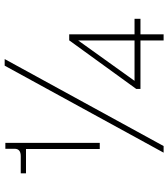

<svg xmlns="http://www.w3.org/2000/svg" viewBox="32 -770 737 842"><g transform="rotate(-90 401.0 -348.5)"><path d="M182 0H153L534.5 -697H563.5ZM196 -280H169V-603.5H62.5V-626.5H137.5Q170 -626.5 170 -653V-694H196ZM672 0H645V-101.5H432.5V-120L645.5 -414H672V-127.5H740V-101.5H672ZM645 -127.5V-374.5L468 -127.5Z"/></g></svg>

Font: Acari Sans Neue Light
Style: Regular
Weight: 300
Designer: Alfredo Marco Pradil (font), Cristiano Sobral (main changes)
Foundry: Hanken Design Co. (font), Cristiano Sobral (main changes)
Version: Version 2.459;March 19, 2022;FontCreator 14.0.0.2808 64-bit;